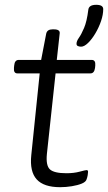

<svg xmlns="http://www.w3.org/2000/svg" viewBox="-20 -772 449 798"><path d="M230 6Q162 6 132.5 -26.5Q103 -59 110 -127L145 -467H52Q36 -467 38 -490L39 -500Q41 -523 58 -523H151L172 -632Q176 -650 198 -650H204Q231 -650 228 -632L216 -523H361Q378 -523 376 -500L375 -490Q372 -467 356 -467H211L175 -133Q170 -84 187.5 -68Q205 -52 256 -52Q287 -52 311 -58.5Q335 -65 340 -65Q346 -65 346 -58Q346 -53 344.5 -44Q343 -35 340 -27Q337 -16 320 -9Q303 -2 278.5 2Q254 6 230 6ZM317 -578Q310 -578 304 -580.5Q298 -583 298 -590Q298 -601 308 -615Q318 -629 329.5 -656Q341 -683 347 -731Q349 -752 380 -752Q409 -752 409 -734Q409 -711 400 -684.5Q391 -658 376.5 -633.5Q362 -609 346 -593.5Q330 -578 317 -578Z"/></svg>

Font: Asap Expanded Expanded Light
Style: Italic
Weight: 300
Width: 7
Italic angle: -6°
Designer: Pablo Cosgaya
Foundry: Omnibus-Type
Version: Version 3.001; ttfautohint (v1.8.4.7-5d5b)